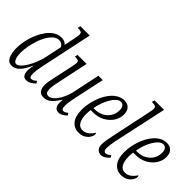

<svg xmlns="http://www.w3.org/2000/svg" viewBox="-25 -1340 1930 1930"><g transform="rotate(45 940.0 -375.0)"><path d="M125 10Q76 10 54.5 -35Q33 -80 33 -151Q33 -199 44 -253.5Q55 -308 76.5 -359.5Q98 -411 128 -453.5Q158 -496 197 -521Q236 -546 282 -546Q327 -546 354 -516Q357 -530 360.5 -547Q364 -564 366 -576L379 -638Q382 -654 384.5 -669.5Q387 -685 387 -693Q387 -715 375.5 -722Q364 -729 340 -729H326L333 -760H466L349 -210Q342 -178 337 -143.5Q332 -109 332 -84Q332 -35 357 -35Q369 -35 383.5 -42Q398 -49 413 -64L428 -41Q410 -21 383.5 -5.5Q357 10 330 10Q272 10 272 -73Q272 -85 274.5 -103.5Q277 -122 280 -142H277Q242 -63 205 -26.5Q168 10 125 10ZM145 -34Q166 -34 190.5 -58Q215 -82 238 -121Q261 -160 279 -206.5Q297 -253 307 -298L343 -470Q334 -491 317.5 -501Q301 -511 282 -511Q248 -511 219 -486Q190 -461 167 -421Q144 -381 128.5 -333Q113 -285 104.5 -237.5Q96 -190 96 -151Q96 -93 110 -63.5Q124 -34 145 -34Z M791 10Q758 10 743 -12.5Q728 -35 728 -72Q728 -87 731 -109H727Q696 -59 661 -25Q626 9 577 9Q532 9 514 -19Q496 -47 496 -89Q496 -112 501.5 -144Q507 -176 514 -205L557 -406Q562 -429 565 -446Q568 -463 568 -474Q568 -491 558 -498Q548 -505 520 -505H510L517 -536H645L578 -218Q571 -186 565 -153Q559 -120 559 -97Q559 -69 568 -52Q577 -35 602 -35Q633 -35 663.5 -66.5Q694 -98 717.5 -146.5Q741 -195 752 -246L813 -536H875L802 -196Q796 -166 792 -138Q788 -110 788 -86Q788 -57 795 -46Q802 -35 814 -35Q836 -35 863 -59L878 -36Q861 -18 838 -4Q815 10 791 10Z M1074 10Q1013 10 974 -36.5Q935 -83 935 -181Q935 -226 946 -276.5Q957 -327 977 -374.5Q997 -422 1026.5 -461Q1056 -500 1093.5 -523Q1131 -546 1175 -546Q1221 -546 1246 -518.5Q1271 -491 1271 -441Q1271 -388 1240.5 -341.5Q1210 -295 1156.5 -266Q1103 -237 1034 -237H1002Q1000 -225 999 -207.5Q998 -190 998 -178Q998 -108 1021 -71.5Q1044 -35 1085 -35Q1124 -35 1153.5 -59Q1183 -83 1200 -112Q1208 -110 1208 -95Q1208 -76 1193.5 -51.5Q1179 -27 1149 -8.5Q1119 10 1074 10ZM1026 -271Q1078 -271 1120 -293Q1162 -315 1186 -354Q1210 -393 1210 -441Q1210 -476 1196 -493.5Q1182 -511 1160 -511Q1134 -511 1110 -489.5Q1086 -468 1065.5 -433Q1045 -398 1030 -355.5Q1015 -313 1008 -271Z M1392 10Q1360 10 1341.5 -12Q1323 -34 1323 -72Q1323 -99 1329.5 -135.5Q1336 -172 1344 -212L1434 -638Q1438 -654 1440 -670Q1442 -686 1442 -693Q1442 -715 1430.5 -722Q1419 -729 1394 -729H1379L1387 -760H1522L1401 -201Q1395 -171 1390 -138Q1385 -105 1385 -81Q1385 -56 1393 -45.5Q1401 -35 1414 -35Q1427 -35 1441.5 -43.5Q1456 -52 1469 -64L1483 -41Q1467 -22 1443.5 -6Q1420 10 1392 10Z M1678 10Q1617 10 1578 -36.5Q1539 -83 1539 -181Q1539 -226 1550 -276.5Q1561 -327 1581 -374.5Q1601 -422 1630.5 -461Q1660 -500 1697.5 -523Q1735 -546 1779 -546Q1825 -546 1850 -518.5Q1875 -491 1875 -441Q1875 -388 1844.5 -341.5Q1814 -295 1760.5 -266Q1707 -237 1638 -237H1606Q1604 -225 1603 -207.5Q1602 -190 1602 -178Q1602 -108 1625 -71.5Q1648 -35 1689 -35Q1728 -35 1757.5 -59Q1787 -83 1804 -112Q1812 -110 1812 -95Q1812 -76 1797.5 -51.5Q1783 -27 1753 -8.5Q1723 10 1678 10ZM1630 -271Q1682 -271 1724 -293Q1766 -315 1790 -354Q1814 -393 1814 -441Q1814 -476 1800 -493.5Q1786 -511 1764 -511Q1738 -511 1714 -489.5Q1690 -468 1669.5 -433Q1649 -398 1634 -355.5Q1619 -313 1612 -271Z"/></g></svg>

Font: Noto Serif ExtraCondensed Light
Style: Italic
Weight: 300
Width: 2
Italic angle: -12°
Designer: Monotype Design Team
Foundry: Monotype Imaging Inc.
Version: Version 2.014; ttfautohint (v1.8.4.7-5d5b)